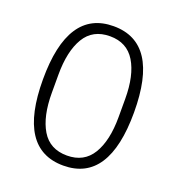

<svg xmlns="http://www.w3.org/2000/svg" viewBox="-131 -816 862 935"><g transform="rotate(20 300.0 -349.0)"><path d="M300 12Q64 12 64 -349Q64 -710 300 -710Q536 -710 536 -349Q536 12 300 12ZM300 -40Q388 -40 430.5 -110Q473 -180 473 -302V-396Q473 -518 430.5 -588Q388 -658 300 -658Q211 -658 169 -588Q127 -518 127 -396V-302Q127 -180 169 -110Q211 -40 300 -40Z"/></g></svg>

Font: IBM Plex Sans Thai Looped Light
Style: Regular
Weight: 300
Designer: Mike Abbink, Paul van der Laan, Pieter van Rosmalen, Ben Mitchell, Mark Frömberg
Foundry: Bold Monday
Version: Version 1.1